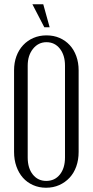

<svg xmlns="http://www.w3.org/2000/svg" viewBox="-20 -873 436 901"><path d="M46 -543Q46 -579 57 -609Q68 -639 88.5 -661Q109 -683 137 -695Q165 -707 198 -707Q232 -707 259.5 -695Q287 -683 307 -661.5Q327 -640 338 -609.5Q349 -579 349 -543V-160Q349 -123 338 -92Q327 -61 306.5 -39Q286 -17 258 -4.5Q230 8 196 8Q163 8 135 -4.5Q107 -17 87.5 -39Q68 -61 57 -92Q46 -123 46 -160ZM110 -134Q110 -84 134 -54Q158 -24 197 -24Q237 -24 261 -54Q285 -84 285 -134V-565Q285 -614 261 -644.5Q237 -675 198 -675Q160 -675 135 -644Q110 -613 110 -565ZM188 -745 132 -853H183L213 -745Z"/></svg>

Font: Moniqa Paragraph
Style: Regular
Weight: 400
Designer: Rajesh Rajput
Foundry: Rajesh Rajput
Version: Version 1.000